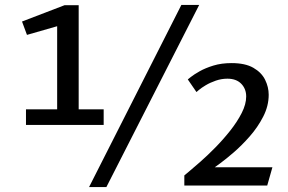

<svg xmlns="http://www.w3.org/2000/svg" viewBox="-20 -750 1165 776"><path d="M713 -730H785L410 6H340ZM85 -308H211V-644L89 -609L69 -663L241 -729H298V-308H399V-245H85ZM725 -41Q725 -41 743 -56Q761 -71 789.5 -96Q818 -121 850 -153.5Q882 -186 910.5 -222Q939 -258 957 -293.5Q975 -329 975 -360Q975 -391 955 -411.5Q935 -432 899 -432Q875 -432 852 -424Q829 -416 811.5 -405.5Q794 -395 784 -386.5Q774 -378 774 -378L739 -429Q739 -429 751.5 -439Q764 -449 787 -462Q810 -475 842.5 -485Q875 -495 916 -495Q971 -495 1004 -476Q1037 -457 1051.5 -427.5Q1066 -398 1066 -367Q1066 -322 1044 -279Q1022 -236 989.5 -199Q957 -162 924.5 -134Q892 -106 870 -90Q848 -74 848 -74H1081L1060 0H725Z"/></svg>

Font: Rosario Light Medium
Style: Regular
Weight: 500
Version: Version 1.101; ttfautohint (v1.8.1.43-b0c9)